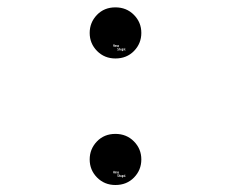

<svg xmlns="http://www.w3.org/2000/svg" viewBox="-20 -539 640 532"><path d="M327.6 -49.8H326.7V-55.7H325.7V-48.8H327.6ZM323.7 -49.8H322.8V-52.7H323.7ZM293.5 -58.6H294.4V-61.5H296.4V-58.6H297.4V-65.4H294.4L293.5 -63.5ZM294.9 -64.5H296.4V-62.5H294.4V-63.5ZM300.3 -62.5V-58.6H301.3V-62.5L300.8 -63.5H298.3V-58.6H299.3V-62.5ZM304.2 -62.5V-58.6H305.2V-62.5L304.7 -63.5H302.2V-58.6H303.2V-62.5ZM307.1 -60.5H308.1V-59.6H307.1ZM306.6 -58.6H309.1V-62.5L308.6 -63.5H306.2V-62.5H308.1V-61.5H306.6L306.2 -60.5V-59.6ZM312 -52.7V-48.8H313V-52.7L312.5 -53.7H311V-55.7H310.1V-48.8H311V-52.7ZM308.6 -52.7H306.2V-54.7H309.1V-55.7H305.7L305.2 -54.7V-52.7L305.7 -51.8H308.1V-49.8H305.2V-48.8H308.6L309.1 -49.8V-51.8ZM315.9 -49.8H314.9V-53.7H314V-49.8L314.5 -48.8H316.9V-53.7H315.9ZM318.8 -49.8V-52.7H319.8V-49.8ZM318.4 -53.7 317.9 -52.7V-49.8L318.4 -48.8H319.8V-47.9H317.9V-46.9H320.3L320.8 -47.9V-53.7ZM322.3 -53.7 321.8 -52.7V-49.8L322.3 -48.8H324.2L324.7 -49.8V-52.7L324.2 -53.7ZM299.8 -26.4Q269.5 -26.4 249 -47.1Q228.5 -67.9 228.5 -97.2Q228.5 -126 248.5 -147Q268.6 -168 299.8 -168Q330.6 -168 351.1 -147.2Q371.6 -126.5 371.6 -97.2Q371.6 -67.9 351.3 -47.1Q331.1 -26.4 299.8 -26.4ZM327.6 -400.4H326.7V-406.2H325.7V-399.4H327.6ZM323.7 -400.4H322.8V-403.3H323.7ZM293.5 -409.2H294.4V-412.1H296.4V-409.2H297.4V-416H294.4L293.5 -414.1ZM294.9 -415H296.4V-413.1H294.4V-414.1ZM300.3 -413.1V-409.2H301.3V-413.1L300.8 -414.1H298.3V-409.2H299.3V-413.1ZM304.2 -413.1V-409.2H305.2V-413.1L304.7 -414.1H302.2V-409.2H303.2V-413.1ZM307.1 -411.1H308.1V-410.2H307.1ZM306.6 -409.2H309.1V-413.1L308.6 -414.1H306.2V-413.1H308.1V-412.1H306.6L306.2 -411.1V-410.2ZM312 -403.3V-399.4H313V-403.3L312.5 -404.3H311V-406.2H310.1V-399.4H311V-403.3ZM308.6 -403.3H306.2V-405.3H309.1V-406.2H305.7L305.2 -405.3V-403.3L305.7 -402.3H308.1V-400.4H305.2V-399.4H308.6L309.1 -400.4V-402.3ZM315.9 -400.4H314.9V-404.3H314V-400.4L314.5 -399.4H316.9V-404.3H315.9ZM318.8 -400.4V-403.3H319.8V-400.4ZM318.4 -404.3 317.9 -403.3V-400.4L318.4 -399.4H319.8V-398.4H317.9V-397.5H320.3L320.8 -398.4V-404.3ZM322.3 -404.3 321.8 -403.3V-400.4L322.3 -399.4H324.2L324.7 -400.4V-403.3L324.2 -404.3ZM299.8 -377Q269.5 -377 249 -397.7Q228.5 -418.5 228.5 -447.8Q228.5 -476.6 248.5 -497.6Q268.6 -518.6 299.8 -518.6Q330.6 -518.6 351.1 -497.8Q371.6 -477.1 371.6 -447.8Q371.6 -418.5 351.3 -397.7Q331.1 -377 299.8 -377Z"/></svg>

Font: Anka/Coder
Style: Regular
Weight: 400
Monospace: yes
Version: Version 001.100